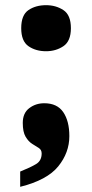

<svg xmlns="http://www.w3.org/2000/svg" viewBox="-20 -568 357 742"><path d="M158 -370Q118 -370 90 -389.5Q62 -409 62 -459Q62 -510 90 -529Q118 -548 158 -548Q196 -548 225 -529Q254 -510 254 -459Q254 -409 225 -389.5Q196 -370 158 -370ZM58 95Q98 79 119.5 66Q141 53 141 25Q141 11 130 4Q119 -3 104.5 -12Q90 -21 79 -39.5Q68 -58 68 -93Q68 -131 93 -150Q118 -169 151 -169Q201 -169 224.5 -134.5Q248 -100 248 -42Q248 22 205 75Q162 128 58 154Z"/></svg>

Font: Noto Serif Myanmar Black
Style: Regular
Weight: 900
Designer: Ben Mitchell and the Monotype Design Team
Foundry: Monotype Imaging Inc.
Version: Version 2.106; ttfautohint (v1.8.4.7-5d5b)